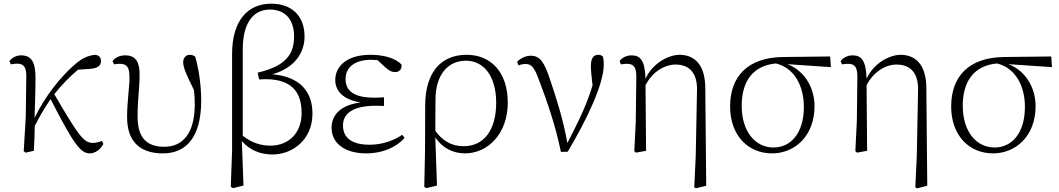

<svg xmlns="http://www.w3.org/2000/svg" viewBox="-20 -820 5761 1044"><path d="M468 14C496 14 525 -5 542 -37L534 -54C522 -48 503 -43 484 -43C434 -43 404 -88 275 -308C319 -362 361 -405 404 -441L462 -445C507 -447 529 -460 529 -488C529 -510 516 -518 501 -522C471 -520 435 -511 390 -472C309 -403 226 -298 168 -179C170 -251 173 -326 173 -393C174 -486 149 -519 94 -519C66 -519 44 -504 31 -488L39 -470C49 -472 60 -474 72 -474C109 -474 124 -455 123 -402L120 -183L109 2L119 10L164 0C167 -45 168 -90 169 -136C203 -201 222 -232 255 -281C379 -40 417 14 468 14Z M866 14C991 14 1074 -72 1074 -273C1074 -362 1060 -446 1042 -511C1035 -518 1024 -522 1011 -522C991 -522 976 -505 976 -482C976 -455 990 -420 1034 -332C1038 -303 1039 -279 1039 -253C1039 -94 973 -22 874 -22C772 -22 728 -76 728 -189C728 -276 739 -338 739 -417C739 -481 719 -519 661 -519C629 -519 605 -506 592 -488L600 -470C608 -472 619 -473 630 -473C671 -473 684 -455 684 -398C684 -343 671 -267 671 -183C671 -43 749 14 866 14Z M1235 196 1247 203 1304 189 1295 -53C1338 -3 1397 20 1461 20C1571 20 1679 -60 1679 -203C1679 -325 1607 -404 1461 -416C1583 -451 1636 -534 1636 -621C1636 -735 1565 -800 1455 -800C1323 -800 1242 -703 1242 -527V-5ZM1300 -82V-551C1300 -694 1356 -768 1448 -768C1527 -768 1579 -718 1579 -622C1579 -520 1529 -460 1381 -425L1389 -388C1568 -401 1620 -318 1620 -205C1620 -97 1550 -28 1450 -28C1394 -28 1346 -46 1300 -82Z M1971 14C2063 14 2135 -20 2180 -70L2167 -87C2115 -52 2053 -33 1990 -33C1894 -33 1845 -70 1845 -138C1845 -195 1887 -245 2025 -245C2035 -245 2044 -245 2068 -244V-291C2044 -289 2029 -289 2014 -289C1900 -289 1859 -329 1859 -390C1859 -453 1907 -495 2000 -495L2033 -493L2076 -453C2098 -434 2110 -428 2130 -428C2150 -428 2167 -444 2163 -469C2128 -507 2060 -522 1994 -522C1865 -522 1803 -459 1803 -385C1803 -326 1845 -278 1941 -263C1831 -249 1783 -194 1783 -125C1783 -40 1856 14 1971 14Z M2287 196 2298 203 2356 189 2347 -73C2384 -16 2443 14 2508 14C2634 14 2741 -94 2741 -262C2741 -429 2648 -522 2517 -522C2379 -522 2292 -428 2292 -246L2291 5ZM2347 -109 2348 -281C2349 -412 2414 -490 2514 -490C2608 -490 2678 -409 2678 -261C2678 -115 2613 -25 2501 -25C2435 -25 2385 -55 2347 -109Z M3030 6 3067 5C3167 -163 3263 -360 3263 -469C3263 -485 3262 -497 3259 -511C3253 -518 3246 -522 3233 -522C3207 -522 3193 -503 3193 -462C3193 -437 3196 -404 3202 -356C3166 -238 3124 -158 3065 -42C3044 -166 3004 -290 2968 -396C2939 -483 2915 -517 2866 -517C2840 -517 2810 -504 2792 -484L2800 -464C2810 -469 2823 -472 2839 -472C2869 -472 2886 -454 2911 -384C2953 -273 2999 -144 3030 6Z M3755 198 3764 204 3820 190 3815 -342C3814 -476 3750 -522 3675 -522C3619 -522 3530 -480 3490 -392C3487 -494 3460 -519 3414 -519C3383 -519 3361 -504 3349 -488L3356 -470C3368 -472 3378 -473 3389 -473C3426 -473 3440 -455 3440 -402L3437 -161L3429 2L3438 10L3493 0L3490 -356C3528 -432 3596 -469 3653 -469C3724 -469 3772 -428 3770 -330L3763 30Z M4178 14C4299 14 4409 -78 4409 -243C4409 -345 4353 -436 4262 -471L4498 -455L4494 -513L4239 -510C4044 -508 3950 -403 3950 -241C3950 -84 4047 14 4178 14ZM4199 -475C4299 -451 4351 -353 4351 -239C4351 -96 4280 -18 4186 -18C4088 -18 4013 -103 4013 -245C4013 -377 4073 -463 4199 -475Z M4957 198 4966 204 5022 190 5017 -342C5016 -476 4952 -522 4877 -522C4821 -522 4732 -480 4692 -392C4689 -494 4662 -519 4616 -519C4585 -519 4563 -504 4551 -488L4558 -470C4570 -472 4580 -473 4591 -473C4628 -473 4642 -455 4642 -402L4639 -161L4631 2L4640 10L4695 0L4692 -356C4730 -432 4798 -469 4855 -469C4926 -469 4974 -428 4972 -330L4965 30Z M5380 14C5501 14 5611 -78 5611 -243C5611 -345 5555 -436 5464 -471L5700 -455L5696 -513L5441 -510C5246 -508 5152 -403 5152 -241C5152 -84 5249 14 5380 14ZM5401 -475C5501 -451 5553 -353 5553 -239C5553 -96 5482 -18 5388 -18C5290 -18 5215 -103 5215 -245C5215 -377 5275 -463 5401 -475Z"/></svg>

Font: Noto Serif CJK HK ExtraLight
Style: Regular
Weight: 200
Designer: Ryoko NISHIZUKA 西塚涼子 (kana & ideographs); Frank Grießhammer (Latin, Greek & Cyrillic); Wenlong ZHANG 张文龙 (bopomofo); San
Foundry: Adobe
Version: Version 2.001;hotconv 1.1.0;makeotfexe 2.6.0